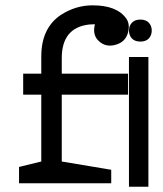

<svg xmlns="http://www.w3.org/2000/svg" viewBox="-20 -691 615 724"><path d="M539.6 13.2H466.3V-476.1H539.6ZM466.3 -575.7Q466.3 -593.3 477.3 -605.2Q488.3 -617.2 509.3 -617.2Q530.3 -617.2 541.3 -605.2Q552.2 -593.3 552.2 -575.7Q552.2 -558.1 541.3 -546.1Q530.3 -534.2 509.3 -534.2Q488.3 -534.2 477.3 -546.1Q466.3 -558.1 466.3 -575.7ZM337.9 -599.6Q326.2 -599.6 316.4 -598.6Q212.9 -586.9 212.9 -471.7V-413.1H462.9V-334H212.9V-82L399.4 -50.8V0H51.8V-61.5L135.7 -82V-334H67.4V-413.1H135.7V-478.5Q135.7 -584 208 -633.8Q264.6 -670.9 329.1 -670.9Q420.9 -670.9 456.1 -621.1Q470.7 -600.6 462.9 -569.3Q454.1 -533.2 417 -522.5Q377.9 -510.7 350.6 -538.1Q328.1 -560.5 337.9 -599.6Z"/></svg>

Font: Hopone
Style: Regular
Weight: 400
Foundry: SIL International (SIL)
Version: Version 1.00 September 3, 2015, initial release